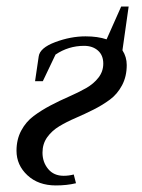

<svg xmlns="http://www.w3.org/2000/svg" viewBox="-20 -564 436 591"><path d="M30.8 -100.1Q30.8 -134.8 45.4 -162.1Q60.1 -189.5 83.7 -207Q107.4 -224.6 135.7 -239.5Q164.1 -254.4 192.6 -266.8Q221.2 -279.3 244.9 -292.7Q268.6 -306.2 283.2 -325.2Q297.9 -344.2 297.9 -368.2Q297.9 -394 281.5 -408.4Q265.1 -422.9 238.8 -422.9Q190.9 -422.9 150.9 -396L111.8 -314H87.9L99.1 -390.1Q102.5 -416.5 149.9 -434.3Q197.3 -452.1 243.2 -452.1Q280.8 -452.1 308.1 -442.9L353 -543.9H376L356.9 -409.2Q370.1 -388.7 370.1 -363.8Q370.1 -328.6 355.7 -301.5Q341.3 -274.4 318.6 -257.6Q295.9 -240.7 268.3 -226.8Q240.7 -212.9 212.9 -200.9Q185.1 -189 162.4 -175.3Q139.6 -161.6 125.2 -141.4Q110.8 -121.1 110.8 -94.2Q110.8 -64.9 128.2 -43.9Q145.5 -22.9 175.8 -22.9Q191.9 -22.9 207 -26.9L213.9 0Q186 6.8 151.9 6.8Q98.1 6.8 64.5 -24.4Q30.8 -55.7 30.8 -100.1Z"/></svg>

Font: Dihjauti S
Style: Bold Italic
Weight: 700
Italic angle: -9°
Designer: T. Christopher White
Version: Version 3.0.0